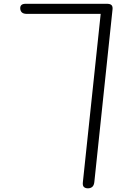

<svg xmlns="http://www.w3.org/2000/svg" viewBox="-20 -1024 688 1044"><path d="M458 0Q444.5 0 436.5 -7Q428.5 -14 430.5 -32.5L527.5 -948.5H126.5Q107.5 -948.5 99 -956.5Q90.5 -964.5 90 -978.5Q89.5 -990 96.5 -996.8Q103.5 -1003.5 122 -1003.5H559Q580 -1003.5 586.8 -995.8Q593.5 -988 592 -974L493 -34.5Q491 -16 481.8 -8Q472.5 0 458 0Z"/></svg>

Font: Edu NSW ACT Hand
Style: Regular
Weight: 400
Designer: Tina and Corey Anderson, Eben Sorkin, Mirko Velimirovic
Foundry: Sorkin Type Co.
Version: Version 2.000